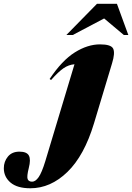

<svg xmlns="http://www.w3.org/2000/svg" viewBox="-248 -752 691 1004"><path d="M243.5 -107Q192.5 62 104.5 147.2Q16.5 232.5 -89.5 232.5Q-157.5 232.5 -192.8 202.8Q-228 173 -228 127.5Q-228 93 -206.8 67Q-185.5 41 -146.5 41Q-108 41 -97 61.5Q-86 82 -97.5 126.5Q-108.5 170.5 -103.5 184.2Q-98.5 198 -80 198Q-62.5 198 -46 174.5Q-29.5 151 -11 90.5L141.5 -416Q111 -413.5 84.2 -395.2Q57.5 -377 19 -333.5L11.5 -339Q76.5 -436.5 143.5 -478.2Q210.5 -520 275 -520Q333.5 -520 344 -497.2Q354.5 -474.5 338 -421ZM99 -569 259 -732H363.5L423 -569H399.5L296.5 -655.5L132.5 -569Z"/></svg>

Font: Newsreader 72pt ExtraBold
Style: Italic
Weight: 800
Italic angle: -17°
Designer: Hugues Gentile
Foundry: Production Type
Version: Version 1.003; ttfautohint (v1.8.3)